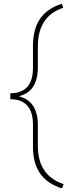

<svg xmlns="http://www.w3.org/2000/svg" viewBox="-20 -800 363 1035"><path d="M313.5 215.3Q235.4 190.9 196.5 135.7Q157.7 80.6 157.7 -9.8V-127.4Q157.7 -265.1 35.6 -265.1V-297.4Q157.7 -297.4 157.7 -434.1V-554.7Q158.2 -645 197 -700.2Q235.8 -755.4 313.5 -779.8L320.8 -757.8Q184.1 -713.4 184.1 -549.3V-438Q184.1 -305.2 81.1 -281.2Q184.1 -255.4 184.1 -124.5V-12.7Q184.1 146 323.2 192.9Z"/></svg>

Font: RobotoDraft Thin
Style: Regular
Weight: 250
Version: Version 2.001153; 2014